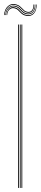

<svg xmlns="http://www.w3.org/2000/svg" viewBox="-29 -920 199 940"><path d="M76 0V-800H80V0ZM60 0V-800H64V0ZM68 0V-800H72V0ZM-9 -846.2Q-7 -875.2 10.1 -890.2Q27.2 -905.2 51 -898.2Q61.5 -895.2 68.1 -889.9Q74.8 -884.5 79.8 -878.8Q84.8 -873 90.4 -868.4Q96 -863.8 104.5 -862.2Q120 -859.2 128 -870Q136 -880.8 134.8 -897.8H137.8Q139 -878.8 130 -866.9Q121 -855 103.8 -858.2Q94.8 -860 88.9 -864.8Q83 -869.5 77.8 -875.2Q72.5 -881 66.1 -886.4Q59.8 -891.8 49.5 -894.5Q26.8 -901 11.2 -886.4Q-4.2 -871.8 -6 -846.2ZM-3 -846.2Q-1 -871.5 14 -884Q29 -896.5 48.8 -890.5Q58.5 -887.5 64.8 -882.2Q71 -877 76 -871.2Q81 -865.5 87.1 -860.8Q93.2 -856 103 -854.2Q121.5 -851 131.9 -863.5Q142.2 -876 141 -897.8H144Q145.2 -874.8 133.8 -861Q122.2 -847.2 102 -850.5Q92 -852.2 85.6 -856.9Q79.2 -861.5 74 -867.2Q68.8 -873 62.8 -878.4Q56.8 -883.8 47.5 -886.8Q29 -892.8 15.4 -881.2Q1.8 -869.8 0 -846.2ZM3 -846.2Q4.8 -867 16.8 -878Q28.8 -889 46.2 -883Q55 -880 60.9 -874.8Q66.8 -869.5 72 -863.6Q77.2 -857.8 84 -853.1Q90.8 -848.5 101.2 -846.5Q123.2 -842.5 136 -857.1Q148.8 -871.8 147 -897.8H150Q151.2 -870.5 137.6 -854.5Q124 -838.5 100.2 -842.5Q89.2 -844.5 82.1 -849.2Q75 -854 69.6 -859.9Q64.2 -865.8 58.5 -871Q52.8 -876.2 44.2 -878.8Q29.2 -883.5 18.2 -874.2Q7.2 -865 6 -846.2Z"/></svg>

Font: Big Shoulders Inline Thin
Style: Regular
Weight: 100
Designer: Patric King
Foundry: XO Type Co
Version: Version 2.002